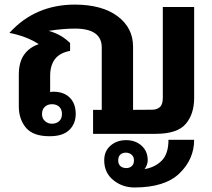

<svg xmlns="http://www.w3.org/2000/svg" viewBox="-20 -580 917 832"><path d="M492.2 115.2Q492.2 130.9 501.5 139.4Q510.7 147.9 526.4 148.4Q541.5 148.4 551 139.9Q560.5 131.3 560.5 115.2Q560.5 99.1 550.8 90.8Q541 82 526.4 81.5Q510.3 81.5 501.2 90.1Q492.2 98.6 492.2 115.2ZM606.4 152.8Q652.3 145 681.2 115.7Q710 86.4 710 25.9H821.3Q821.3 109.4 758.1 170.9Q694.8 232.4 562.5 232.4Q510.3 232.4 470.9 200.4Q431.6 168.5 431.6 114.7Q431.6 74.7 459 51Q486.3 27.3 526.4 27.3Q566.9 27.3 593.5 51.3Q620.1 75.2 620.1 114.3Q620.1 134.3 606.4 152.8ZM821.3 -155.3Q821.3 -85.9 784.9 -43Q748.5 0 653.3 0H383.3V-104H420.9V-374.5Q420.9 -415 392.1 -435.5Q363.3 -456.1 304.7 -456.1Q278.8 -456.1 250.2 -453.6Q221.7 -451.2 190.9 -446.3Q220.7 -438 243.7 -424.3Q266.6 -410.6 283.7 -393.6V-359.4Q239.3 -351.6 218.3 -324Q197.3 -296.4 197.3 -251V-180.7Q199.7 -181.6 203.6 -182.1Q207.5 -182.6 211.4 -182.6Q256.3 -182.6 282.2 -157Q308.1 -131.3 308.1 -86.4Q308.1 -43.9 280.3 -16.8Q252.4 10.3 195.8 10.3Q124 10.7 92.8 -26.1Q61.5 -63 61.5 -119.6V-255.9Q61.5 -310.1 84 -342.3Q106.4 -374.5 147.9 -388.7Q121.1 -406.2 89.4 -418.2Q57.6 -430.2 21 -437.5Q76.7 -499 147.7 -529.5Q218.8 -560.1 304.7 -560.1Q423.3 -559.6 490 -509.3Q556.6 -459 556.6 -377.9V-104L638.7 -104.5Q659.2 -104.5 672.4 -115.7Q685.5 -127 685.5 -155.3V-549.8H821.3ZM248.5 -86.4Q248.5 -106 236.8 -117.2Q225.1 -128.4 204.6 -128.4Q186.5 -128.4 174.3 -117.2Q162.1 -106 162.1 -85.9Q162.1 -66.4 175 -55.2Q188 -43.9 204.6 -43.9Q224.1 -43.9 236.3 -54.9Q248.5 -65.9 248.5 -86.4Z"/></svg>

Font: Roboto Web
Style: Bold
Weight: 700
Designer: Google
Version: Version 1.200310; 2013